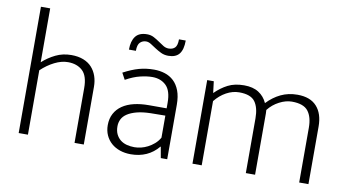

<svg xmlns="http://www.w3.org/2000/svg" viewBox="-72 -883 1929 1063"><g transform="rotate(10 892.5 -351.0)"><path d="M132 0H80V-710H132V-407Q165 -437 205 -456.5Q245 -476 293 -476Q332 -476 361 -464.5Q390 -453 408.5 -432.5Q427 -412 436.5 -384.5Q446 -357 446 -324V0H394V-308Q394 -377 363 -405.5Q332 -434 281 -434Q245 -434 206 -414.5Q167 -395 132 -362Z M587 -429Q634 -454 673.5 -465Q713 -476 758 -476Q790 -476 818.5 -467Q847 -458 868.5 -438Q890 -418 902.5 -385.5Q915 -353 915 -306V0H879L868 -62H866Q837 -27 798 -9.5Q759 8 711 8Q678 8 650 -1.5Q622 -11 601.5 -29Q581 -47 569.5 -72.5Q558 -98 558 -129Q558 -166 573 -194Q588 -222 615 -240.5Q642 -259 679.5 -268Q717 -277 763 -277H863V-308Q863 -376 833 -405Q803 -434 755 -434Q726 -434 688 -425Q650 -416 607 -392ZM863 -236 780 -235Q735 -234 703 -225.5Q671 -217 650.5 -203.5Q630 -190 621 -171.5Q612 -153 612 -132Q612 -106 621 -87.5Q630 -69 645 -57Q660 -45 680.5 -39.5Q701 -34 724 -34Q742 -34 761 -38.5Q780 -43 798.5 -52.5Q817 -62 834 -76.5Q851 -91 863 -112ZM601 -561Q601 -609 621 -635.5Q641 -662 686 -662Q707 -662 724 -653Q741 -644 756 -633.5Q771 -623 785.5 -614Q800 -605 816 -605Q838 -605 851 -617.5Q864 -630 864 -665H902Q902 -614 882.5 -589.5Q863 -565 821 -565Q798 -565 779.5 -574Q761 -583 745 -593.5Q729 -604 715 -613Q701 -622 687 -622Q668 -622 654 -609Q640 -596 640 -561Z M1109 0H1057V-470H1094L1102 -405Q1135 -438 1173 -457.5Q1211 -477 1264 -477Q1314 -477 1346 -456.5Q1378 -436 1394 -400Q1429 -437 1471 -457Q1513 -477 1564 -477Q1636 -477 1672.5 -436.5Q1709 -396 1709 -324V0H1657V-308Q1657 -368 1631.5 -401Q1606 -434 1540 -434Q1506 -434 1469.5 -415Q1433 -396 1408 -364Q1409 -355 1409 -344Q1409 -333 1409 -324V0H1357V-308Q1357 -368 1333 -401Q1309 -434 1244 -434Q1207 -434 1171.5 -414.5Q1136 -395 1109 -361Z"/></g></svg>

Font: Ek Mukta ExtraLight
Style: Regular
Weight: 275
Designer: Girish Dalvi and Yashodeep Gholap
Foundry: Ek Type
Version: Version 2.538;PS 1.002;hotconv 16.6.51;makeotf.lib2.5.65220;